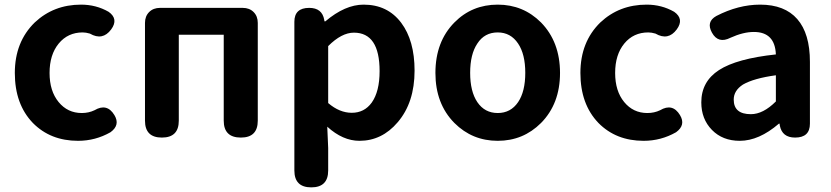

<svg xmlns="http://www.w3.org/2000/svg" viewBox="-20 -594 3588 829"><path d="M317 14Q198 14 122 -63Q44 -144 44 -279Q44 -413 130 -497Q212 -574 330 -574Q395 -574 449 -543Q493 -512 460 -467Q423 -417 368 -449Q351 -454 337 -454Q273 -454 233.5 -406Q194 -358 194 -279Q194 -201 233 -153.5Q272 -106 333 -106Q363 -106 388 -118Q442 -150 474 -97Q500 -54 457 -23Q392 14 317 14Z M679 0Q606 0 606 -73V-495Q606 -524 624 -542Q642 -560 671 -560H849H1028Q1057 -560 1075 -542Q1093 -524 1093 -495V-73Q1093 0 1020 0Q946 0 946 -73V-444H752V-73Q752 0 679 0Z M1324 215Q1251 215 1251 142V-172V-500Q1251 -560 1315 -560Q1371 -560 1380 -508L1381 -502H1385Q1470 -574 1550 -574Q1653 -574 1712 -496Q1770 -419 1770 -289Q1770 -151 1697 -66Q1629 14 1532 14Q1460 14 1393 -47L1397 45V142Q1397 215 1324 215ZM1499 -107Q1553 -107 1585 -151Q1619 -199 1619 -287Q1619 -453 1508 -453Q1455 -453 1397 -395V-272V-149Q1446 -107 1499 -107Z M2129 14Q2019 14 1942 -63Q1860 -146 1860 -279Q1860 -414 1942 -497Q2018 -574 2129 -574Q2239 -574 2316 -497Q2398 -413 2398 -279Q2398 -146 2316 -63Q2239 14 2129 14ZM2129 -106Q2185 -106 2217 -153Q2248 -199 2248 -279.5Q2248 -360 2217 -406Q2185 -454 2129 -454Q2072 -454 2041 -406Q2010 -360 2010 -279.5Q2010 -199 2041 -153Q2073 -106 2129 -106Z M2759 14Q2640 14 2564 -63Q2486 -144 2486 -279Q2486 -413 2572 -497Q2654 -574 2772 -574Q2837 -574 2891 -543Q2935 -512 2902 -467Q2865 -417 2810 -449Q2793 -454 2779 -454Q2715 -454 2675.5 -406Q2636 -358 2636 -279Q2636 -201 2675 -153.5Q2714 -106 2775 -106Q2805 -106 2830 -118Q2884 -150 2916 -97Q2942 -54 2899 -23Q2834 14 2759 14Z M3174 14Q3100 14 3054 -33Q3008 -80 3008 -152Q3008 -242 3084.5 -291.5Q3161 -341 3330 -359Q3326 -456 3235 -456Q3189 -456 3134 -431Q3081 -404 3054 -453Q3028 -500 3073 -525Q3168 -574 3262 -574Q3368 -574 3422.5 -511.5Q3477 -449 3477 -327V-163V-60Q3477 0 3413 0Q3357 0 3347 -52L3346 -60H3343Q3257 14 3174 14ZM3222 -101Q3275 -101 3330 -156V-269Q3235 -256 3188 -229Q3148 -203 3148 -164Q3148 -101 3222 -101Z"/></svg>

Font: GenSenRounded TW B
Style: Regular
Weight: 700
Version: Version 1.501;PS 1;hotconv 16.6.51;makeotf.lib2.5.65220